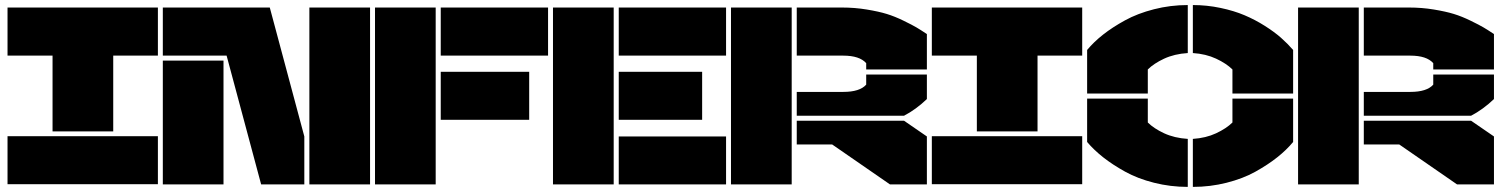

<svg xmlns="http://www.w3.org/2000/svg" viewBox="-20 -730 5943 760"><path d="M605 -700.2V-509.8H428.2V-210H188V-509.8H9.8V-700.2ZM9.8 -1V-190.9H605V-1Z M1047.9 -700.2 1184.6 -189.9V0H1013.7L877 -509.8H624.5V-700.2ZM624.5 0V-490.2H864.7V0ZM1204.6 0V-700.2H1444.8V0Z M1464.4 0V-700.2H1704.6V0ZM1724.6 -255.9V-445.8H2074.7V-255.9ZM1724.6 -509.8V-700.2H2149.4V-509.8Z M2168.9 0V-700.2H2409.2V0ZM2429.2 0V-189.9H2854V0ZM2429.2 -255.9V-445.8H2759.3V-255.9ZM2429.2 -509.8V-700.2H2854V-509.8Z M3113.8 0H2873.5V-700.2H3113.8ZM3133.8 -158.2V-252H3558.6L3648.9 -189.9V0H3502.9L3273.9 -158.2ZM3133.8 -272V-366.2H3317.9Q3383.3 -366.2 3408.7 -395V-435.1H3648.9V-337.9Q3605.5 -296.4 3558.6 -272ZM3133.8 -509.8V-700.2H3313Q3363.3 -700.2 3410.6 -692.4Q3458 -684.6 3490 -674.8Q3522 -665 3556.9 -647.9Q3591.8 -630.9 3607.9 -621.3Q3624 -611.8 3648.9 -595.2V-455.1H3408.7V-480Q3382.3 -509.8 3317.9 -509.8Z M4263.7 -700.2V-509.8H4086.9V-210H3846.7V-509.8H3668.5V-700.2ZM3668.5 -1V-190.9H4263.7V-1Z M4523.4 -359.9H4283.2V-532.2Q4309.6 -564 4346.4 -593Q4383.3 -622.1 4433.1 -649.4Q4482.9 -676.8 4547.9 -693.4Q4612.8 -710 4681.6 -710V-520Q4628.4 -516.6 4587.6 -497.6Q4546.9 -478.5 4523.4 -455.1ZM4283.2 -168V-339.8H4523.4V-245.1Q4546.9 -221.7 4587.6 -202.6Q4628.4 -183.6 4681.6 -180.2V9.8Q4612.8 9.8 4548.1 -6.6Q4483.4 -22.9 4433.6 -50.5Q4383.8 -78.1 4346.9 -107.2Q4310.1 -136.2 4283.2 -168ZM4701.7 9.8V-180.2Q4753.4 -183.6 4793.7 -202.4Q4834 -221.2 4858.4 -245.1V-339.8H5098.6V-168Q5072.3 -136.2 5035.6 -107.2Q4999 -78.1 4949.5 -50.5Q4899.9 -22.9 4835.2 -6.6Q4770.5 9.8 4701.7 9.8ZM4701.7 -520V-710Q4757.3 -710 4810.8 -698.7Q4864.3 -687.5 4906.2 -669.7Q4948.2 -651.9 4986.1 -627.9Q5023.9 -604 5050.5 -580.6Q5077.1 -557.1 5098.6 -532.2V-359.9H4858.4V-455.1Q4834 -479 4793.7 -497.8Q4753.4 -516.6 4701.7 -520Z M5358.4 0H5118.2V-700.2H5358.4ZM5378.4 -158.2V-252H5803.2L5893.6 -189.9V0H5747.6L5518.6 -158.2ZM5378.4 -272V-366.2H5562.5Q5627.9 -366.2 5653.3 -395V-435.1H5893.6V-337.9Q5850.1 -296.4 5803.2 -272ZM5378.4 -509.8V-700.2H5557.6Q5607.9 -700.2 5655.3 -692.4Q5702.6 -684.6 5734.6 -674.8Q5766.6 -665 5801.5 -647.9Q5836.4 -630.9 5852.5 -621.3Q5868.7 -611.8 5893.6 -595.2V-455.1H5653.3V-480Q5627 -509.8 5562.5 -509.8Z"/></svg>

Font: Nastup Basic
Style: Regular
Weight: 400
Designer: Maksym Kobuzan
Foundry: Zakznak
Version: Version 1.020;FEAKit 1.0